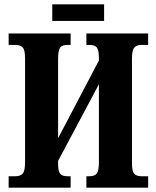

<svg xmlns="http://www.w3.org/2000/svg" viewBox="-20 -869 722 889"><path d="M222 -772V-849H462V-772ZM20 0H307V-53H292Q268 -53 258.5 -64.5Q249 -76 249 -111V-124L438 -479V-118Q438 -78 428 -65.5Q418 -53 395 -53H380V0H666V-53H635Q612 -53 601.5 -64.5Q591 -76 591 -113V-596Q591 -636 601.5 -648.5Q612 -661 635 -661H666V-714H380V-661H395Q418 -661 428 -649.5Q438 -638 438 -600V-589L249 -229V-596Q249 -636 258.5 -648.5Q268 -661 292 -661H307V-714H20V-661H51Q75 -661 85.5 -649Q96 -637 96 -600V-118Q96 -78 85.5 -65.5Q75 -53 51 -53H20Z"/></svg>

Font: Noto Serif ExtraCondensed Extra
Style: Regular
Weight: 800
Width: 3
Designer: Monotype Design Team
Foundry: Monotype Imaging Inc.
Version: Version 1.002